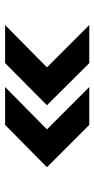

<svg xmlns="http://www.w3.org/2000/svg" viewBox="176 -628 378 771"><g transform="rotate(90 365.5 -242.0)"><path d="M250 -241 80 -411H233L402 -241L233 -73H80ZM499 -241 329 -411H481L651 -241L481 -73H329Z"/></g></svg>

Font: Aneo
Style: Regular
Weight: 400
Designer: Anastasios Pappas
Foundry: Anastasios Pappas
Version: Version 1.000